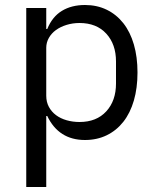

<svg xmlns="http://www.w3.org/2000/svg" viewBox="-20 -548 620 768"><path d="M85 -516H165V-432H169Q189 -481 227.5 -504.5Q266 -528 320 -528Q368 -528 407 -509Q446 -490 473.5 -455Q501 -420 515.5 -370Q530 -320 530 -258Q530 -196 515.5 -146Q501 -96 473.5 -61Q446 -26 407 -7Q368 12 320 12Q215 12 169 -84H165V200H85ZM298 -60Q366 -60 405 -102.5Q444 -145 444 -214V-302Q444 -371 405 -413.5Q366 -456 298 -456Q271 -456 246.5 -448.5Q222 -441 204 -428Q186 -415 175.5 -396.5Q165 -378 165 -357V-165Q165 -140 175.5 -120.5Q186 -101 204 -87.5Q222 -74 246.5 -67Q271 -60 298 -60Z"/></svg>

Font: IBM Plex Sans Thai
Style: Regular
Weight: 400
Designer: Mike Abbink, Paul van der Laan, Pieter van Rosmalen, Ben Mitchell, Mark Frömberg
Foundry: Bold Monday
Version: Version 1.2